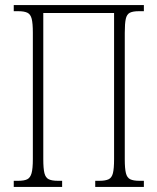

<svg xmlns="http://www.w3.org/2000/svg" viewBox="-20 -734 618 754"><path d="M34 0V-24H52Q75 -24 87 -30Q99 -36 104 -54Q109 -72 109 -109V-606Q109 -642 104.5 -660Q100 -678 87.5 -684Q75 -690 52 -690H34V-714H545V-690H525Q502 -690 490 -684Q478 -678 474 -660Q470 -642 470 -605V-108Q470 -72 474.5 -54Q479 -36 491.5 -30Q504 -24 527 -24H545V0H354V-24H371Q394 -24 406.5 -30Q419 -36 423.5 -54Q428 -72 428 -109V-683H150V-109Q150 -72 154.5 -54Q159 -36 171.5 -30Q184 -24 207 -24H224V0Z"/></svg>

Font: Noto Serif ExtraCondensed ExtraLight
Style: Regular
Weight: 200
Width: 2
Designer: Monotype Design Team
Foundry: Monotype Imaging Inc.
Version: Version 2.015